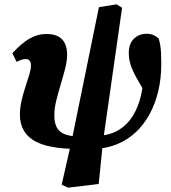

<svg xmlns="http://www.w3.org/2000/svg" viewBox="-20 -672 789 887"><path d="M294 195 265 181 310 -17 437 -639 519 -652 544 -636 456 -20 436 178ZM321 16Q233 14 178.5 -4Q124 -22 98 -57Q72 -92 72 -142Q72 -174 79.5 -206.5Q87 -239 97 -269.5Q107 -300 115 -326Q123 -352 123 -369Q123 -383 117.5 -391Q112 -399 99 -399Q90 -399 79.5 -396Q69 -393 57 -386L37 -426Q80 -473 117 -494Q154 -515 194 -515Q243 -515 266.5 -490.5Q290 -466 290 -420Q290 -390 281 -355Q272 -320 260.5 -282Q249 -244 240 -207.5Q231 -171 231 -139Q231 -107 241 -86Q251 -65 273.5 -54.5Q296 -44 335 -41ZM416 16 422 -44Q482 -45 524 -69Q566 -93 592.5 -135Q619 -177 631 -229.5Q643 -282 643 -338Q643 -347 642.5 -358.5Q642 -370 640 -382L670 -355L659 -230Q628 -281 609.5 -314.5Q591 -348 583 -374Q575 -400 575 -428Q575 -470 598.5 -493Q622 -516 658 -516Q676 -516 690 -509.5Q704 -503 713 -494Q717 -482 720 -465Q723 -448 724 -426Q725 -404 725 -376Q725 -309 711 -250.5Q697 -192 670.5 -143.5Q644 -95 606 -60Q568 -25 520 -5.5Q472 14 416 16Z"/></svg>

Font: Source Serif 4 ExtraBold
Style: Italic
Weight: 800
Italic angle: -12°
Designer: Frank Grießhammer
Foundry: Adobe Systems Incorporated
Version: Version 4.004;hotconv 1.0.116;makeotfexe 2.5.65601